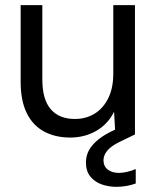

<svg xmlns="http://www.w3.org/2000/svg" viewBox="-20 -521 613 744"><path d="M252 12Q194 12 150.5 -11.5Q107 -35 83.5 -83Q60 -131 60 -204V-501H144V-213Q144 -136 176.5 -98Q209 -60 270 -60Q313 -60 346.5 -80.5Q380 -101 399.5 -140.5Q419 -180 419 -236V-501H503V0H427L422 -88Q399 -41 354 -14.5Q309 12 252 12ZM431 203Q401 203 374 193.5Q347 184 330 163Q313 142 313 108Q313 84 324 62.5Q335 41 360.5 20Q386 -1 429 -20L482 -43L503 0L445 28Q410 45 395.5 63Q381 81 381 100Q381 123 397.5 136Q414 149 441 149Q455 149 472.5 145Q490 141 506 134V190Q490 196 470.5 199.5Q451 203 431 203Z"/></svg>

Font: DVN - DM Sans
Style: Regular
Weight: 400
Designer: Colophon Foundry, Jonny Pinhorn
Foundry: Colophon Foundry
Version: Version 4.004;gftools[0.9.30]